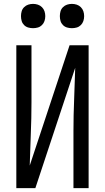

<svg xmlns="http://www.w3.org/2000/svg" viewBox="-20 -968 540 988"><path d="M64 0V-735H142V-441Q142 -360 138.5 -278.5Q135 -197 133 -116L338 -735H436V0H358V-294Q358 -375 361.5 -456.5Q365 -538 367 -619L162 0ZM350 -823Q337 -823 325 -826.5Q313 -830 304 -839Q295 -848 291.5 -860Q288 -872 288 -885Q288 -898 291.5 -910Q295 -922 304 -931Q313 -940 325 -944Q337 -948 350 -948Q363 -948 375 -944Q387 -940 396 -931Q405 -922 409 -910Q413 -898 413 -885Q413 -872 409 -860Q405 -848 396 -839Q387 -830 375 -826.5Q363 -823 350 -823ZM150 -823Q137 -823 125 -826.5Q113 -830 104 -839Q95 -848 91.5 -860Q88 -872 88 -885Q88 -898 91.5 -910Q95 -922 104 -931Q113 -940 125 -944Q137 -948 150 -948Q163 -948 175 -944Q187 -940 196 -931Q205 -922 209 -910Q213 -898 213 -885Q213 -872 209 -860Q205 -848 196 -839Q187 -830 175 -826.5Q163 -823 150 -823Z"/></svg>

Font: Iosevka www.saffi
Style: Regular
Weight: 400
Monospace: yes
Designer: Belleve Invis
Foundry: Belleve Invis
Version: Version 22.0.2; ttfautohint (v1.8.3)